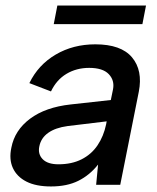

<svg xmlns="http://www.w3.org/2000/svg" viewBox="-20 -667 567 693"><path d="M327 0 334 -73Q304 -35 263 -14.5Q222 6 164 6Q110 6 75.5 -11.5Q41 -29 26.5 -60.5Q12 -92 21 -134Q33 -197 88.5 -238.5Q144 -280 235 -290L380 -306L388 -345Q394 -377 372.5 -399.5Q351 -422 302 -422Q256 -422 220 -400.5Q184 -379 164 -337L86 -367Q118 -433 181 -470Q244 -507 324 -507Q417 -507 456.5 -460Q496 -413 481 -336L414 0ZM365 -229 224 -212Q180 -206 154 -187.5Q128 -169 122 -139Q116 -111 134 -92.5Q152 -74 191 -74Q239 -74 274.5 -92Q310 -110 332 -142.5Q354 -175 363 -218ZM187 -647H507L494 -580H174Z"/></svg>

Font: Albert Sans Medium
Style: Italic
Weight: 500
Italic angle: -11.25°
Designer: Andreas Rasmussen
Foundry: a.Foundry
Version: Version 1.025